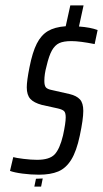

<svg xmlns="http://www.w3.org/2000/svg" viewBox="-20 -716 381 710"><path d="M152 -471Q144 -442 144 -417Q144 -399 150 -392.5Q156 -386 172 -383L238 -368Q263 -362 275.5 -348.5Q288 -335 288 -306Q288 -275 275 -214Q263 -157 243.5 -125.5Q224 -94 195.5 -82Q167 -70 124 -70Q94 -70 63.5 -74Q33 -78 17 -84L29 -135Q39 -132 67 -128.5Q95 -125 117 -125Q163 -125 182 -145Q201 -165 213 -215Q223 -261 223 -282Q223 -299 217 -305Q211 -311 194 -315L135 -328Q105 -336 92 -350.5Q79 -365 79 -393Q79 -417 89 -467Q100 -523 116 -554.5Q132 -586 157 -601Q182 -616 223 -619L240 -696H289L272 -618Q314 -615 341 -605L330 -553Q275 -564 244 -564Q215 -564 199 -556.5Q183 -549 172 -529.5Q161 -510 152 -471ZM107 -26 113 -55 138 -56 132 -26Z"/></svg>

Font: Saira Ultra Condensed
Style: Italic
Weight: 400
Width: 1
Italic angle: -12°
Designer: Hector Gatti with collaboration of the Omnibus-Type team
Foundry: Omnibus-Type
Version: Version 1.001; ttfautohint (v1.8)